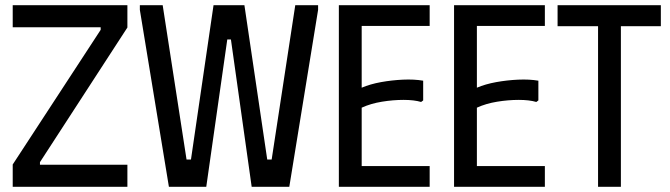

<svg xmlns="http://www.w3.org/2000/svg" viewBox="-20 -720 2583 740"><path d="M471 -614 134 -95V-85H471V0H29V-86L368 -605V-615H29V-700H471Z M519 -700H607L699 -105H716L803 -700H922L1010 -105H1027L1118 -700H1206V-682L1095 0H950L870 -568H856L775 0H631L519 -682Z M1636 -700V-620H1374V-382Q1407 -396 1448.5 -403.5Q1490 -411 1533 -413Q1576 -415 1611 -409V-333L1603 -327Q1576 -335 1535.5 -335Q1495 -335 1452 -328Q1409 -321 1374 -305V-80H1636V0H1286V-700Z M2080 -700V-620H1818V-382Q1851 -396 1892.5 -403.5Q1934 -411 1977 -413Q2020 -415 2055 -409V-333L2047 -327Q2020 -335 1979.5 -335Q1939 -335 1896 -328Q1853 -321 1818 -305V-80H2080V0H1730V-700Z M2527 -700V-619H2373V0H2285V-619H2129V-700Z"/></svg>

Font: Phudu Light
Style: Regular
Weight: 400
Version: Version 1.005;gftools[0.9.23]